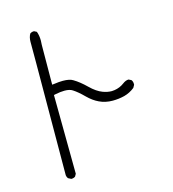

<svg xmlns="http://www.w3.org/2000/svg" viewBox="-94 -663 688 762"><g transform="rotate(-15 250.0 -282.0)"><path d="M106.4 20Q116.2 20 122.6 15.1L128.4 4.9L125.5 -319.3L132.3 -320.8Q154.3 -325.2 170.4 -325.2Q191.4 -325.2 203.1 -317.4Q222.2 -305.2 245.6 -281.7Q267.6 -259.8 291 -249Q315.4 -237.3 345.2 -237.3Q370.6 -237.3 394 -243.2Q417.5 -249.5 437 -265.1L443.4 -276.4Q443.4 -278.3 443.4 -280.8Q443.4 -290 438 -296.9Q427.7 -302.2 427.2 -302.2Q415.5 -302.2 402.8 -292.5Q385.3 -279.3 362.8 -275.9Q357.4 -274.9 351.1 -274.9Q334.5 -274.9 315.9 -281.7Q291.5 -290.5 265.4 -316.2Q239.3 -341.8 215.3 -356Q201.7 -364.7 173.8 -364.7Q158.7 -364.7 138.7 -361.8L129.4 -360.8L130.4 -524.4Q131.3 -533.2 131.3 -541.5Q131.3 -562.5 125 -579.1L114.7 -584.5Q114.7 -584.5 114.3 -584.5Q105 -584.5 98.1 -579.6Q90.3 -565.9 90.3 -547.4Q90.3 -545.4 90.3 -541.5Q90.3 -537.6 90.3 -463.1Q90.3 -388.7 88.4 0.5Q89.4 8.3 93.8 13.7L106 20Q106.4 20 106.4 20Z"/></g></svg>

Font: NaikaiFont
Style: Light
Weight: 300
Version: Version 1.89